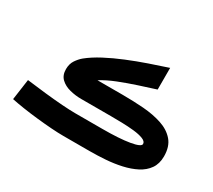

<svg xmlns="http://www.w3.org/2000/svg" viewBox="-126 -901 1263 1136"><g transform="rotate(30 505.5 -332.5)"><path d="M580.1 0H399.9Q365.2 0 316.9 -3.4Q268.6 -6.8 216.6 -12.5Q164.6 -18.1 116.7 -25.4Q68.8 -32.7 34.7 -40L54.7 -181.6Q119.6 -173.3 184.3 -166.3Q249 -159.2 304.2 -155.3Q359.4 -151.4 395 -151.4H579.6Q696.3 -151.4 764.9 -163.1Q833.5 -174.8 833.5 -194.3Q833.5 -211.9 808.1 -221.9Q782.7 -231.9 743.4 -236.1Q704.1 -240.2 662.1 -241.2Q620.1 -242.2 586.4 -242.2H383.3Q343.3 -242.2 304.9 -252Q266.6 -261.7 241.7 -285.2Q216.8 -308.6 216.8 -350.1Q216.8 -386.2 233.6 -411.4Q250.5 -436.5 271 -453.6Q311.5 -486.3 367.9 -516.1Q424.3 -545.9 489.3 -572.5Q554.2 -599.1 620.6 -622.1Q687 -645 747.1 -664.6V-516.6Q694.8 -500 633.3 -480Q571.8 -460 513.2 -436.8Q454.6 -413.6 411.1 -386.2H584Q656.7 -386.2 726.8 -380.9Q796.9 -375.5 853.5 -356.7Q910.2 -337.9 943.8 -298.8Q977.5 -259.8 977.5 -192.9Q977.5 -142.1 953.4 -107.7Q929.2 -73.2 887.9 -52Q846.7 -30.8 794.9 -19.3Q743.2 -7.8 687.7 -3.9Q632.3 0 580.1 0Z"/></g></svg>

Font: Vazirmatn FD NL Black
Style: Regular
Weight: 900
Designer: Saber Rastikerdar
Foundry: Saber Rastikerdar
Version: Version 33.003